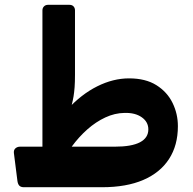

<svg xmlns="http://www.w3.org/2000/svg" viewBox="-20 -770 799 796"><path d="M79.4 6.2Q66.8 6.2 60.5 0.1Q54.3 -6 52.3 -19.4L37.5 -136.2Q36.5 -148.7 44.3 -155.3Q52.1 -161.9 63.1 -161.9H158Q201 -252.7 258.9 -315.8Q316.7 -378.9 382.9 -412Q449.1 -445.1 514.9 -445.1Q583.7 -445.1 628.6 -416.8Q673.4 -388.5 695.4 -343.3Q717.5 -298.1 717.5 -246.9Q717.5 -167.5 680.8 -110.9Q644.1 -54.2 574.1 -24Q504 6.2 403 6.2ZM277.2 -161.9H456.1Q525.4 -161.9 560.2 -180.1Q595 -198.4 595 -233.7Q595 -264.5 567.7 -283.8Q540.5 -303.1 496.1 -301.9Q455.9 -301.3 416.7 -283.1Q377.6 -264.9 342.2 -233.7Q306.9 -202.5 277.2 -161.9ZM155.9 -129.9V-727Q155.9 -737 162.4 -743.5Q168.9 -750 178.9 -750H267.9Q278.9 -750 284.9 -743.5Q290.9 -737 290.9 -727V-460Q290.9 -429.7 289.3 -408.4Q287.7 -387 284.9 -370.2Q282 -353.4 277.7 -336.2Q273.5 -319.1 268.4 -297.7Q263.4 -276.4 257 -246.1Z"/></svg>

Font: Rubik Light
Style: Regular
Weight: 300
Designer: Hubert and Fischer
Foundry: Hubert and Fischer
Version: Version 2.300;gftools[0.9.30]